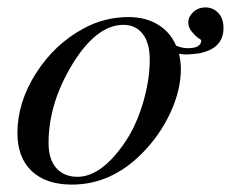

<svg xmlns="http://www.w3.org/2000/svg" viewBox="-20 -487 623 518"><path d="M583 -411Q583 -356 517 -343Q493 -340 483 -340Q473 -340 463 -342Q468 -320 468 -301Q468 -244 439.5 -182.5Q411 -121 362 -72Q279 11 174 11Q104 11 65.5 -25.5Q27 -62 27 -128Q27 -211 77.5 -290Q128 -369 207 -411Q263 -441 327 -441Q372 -441 405.5 -421Q439 -401 455 -364Q470 -357 487 -357Q523 -357 523 -379L514 -385Q506 -391 497 -402Q488 -413 488 -427Q488 -442 501.5 -454.5Q515 -467 534 -467Q555 -467 569 -452Q583 -437 583 -411ZM384 -326Q384 -371 365 -395.5Q346 -420 313 -420Q246 -420 185 -329Q111 -216 111 -101Q111 -57 132 -33.5Q153 -10 189 -10Q250 -10 310 -93Q344 -139 364 -203.5Q384 -268 384 -326Z"/></svg>

Font: STIX
Style: Italic
Weight: 400
Italic angle: -16.33°
Designer: MicroPress Inc., with final additions and corrections provided by Coen Hoffman, Elsevier (retired)
Version: Version 1.1.1